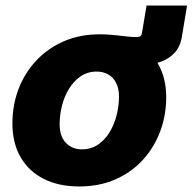

<svg xmlns="http://www.w3.org/2000/svg" viewBox="-20 -656 689 687"><path d="M326.2 -424.8 344.2 -533.2Q365.2 -532.7 381.1 -531.2Q397 -529.8 411.1 -528.1Q425.3 -526.4 439.5 -524.9Q453.6 -523.4 470.7 -523.4Q485.8 -523.4 487.8 -537.1L504.4 -636.2H649.4L630.4 -522.5Q624.5 -487.8 603.8 -466.1Q583 -444.3 553.2 -434.3Q523.4 -424.3 489.7 -424.3Q449.2 -424.3 408.2 -424.6Q367.2 -424.8 326.2 -424.8ZM263.2 11.2Q189.5 11.2 135.7 -16.4Q82 -43.9 53.2 -94.5Q24.4 -145 24.4 -213.9Q24.4 -280.3 46.6 -338.1Q68.8 -396 110.4 -439.9Q151.9 -483.9 209 -508.5Q266.1 -533.2 335.9 -533.2Q410.2 -533.2 463.6 -505.4Q517.1 -477.5 545.9 -427Q574.7 -376.5 574.7 -307.6Q574.7 -243.7 553.2 -186Q531.7 -128.4 491.2 -84Q450.7 -39.6 393.1 -14.2Q335.4 11.2 263.2 11.2ZM272.9 -121.6Q306.2 -121.6 331.3 -138.9Q356.4 -156.2 373 -184.3Q389.6 -212.4 397.7 -245.6Q405.8 -278.8 405.8 -310.1Q405.8 -339.4 395.5 -359.4Q385.3 -379.4 367.2 -389.6Q349.1 -399.9 326.2 -399.9Q293 -399.9 268.1 -382.6Q243.2 -365.2 226.3 -337.4Q209.5 -309.6 201.4 -276.4Q193.4 -243.2 193.4 -211.4Q193.4 -168 215.8 -144.8Q238.3 -121.6 272.9 -121.6Z"/></svg>

Font: Inter 28pt ExtraBold
Style: Italic
Weight: 800
Italic angle: -9.3988°
Designer: Rasmus Andersson
Foundry: rsms
Version: Version 4.001;git-66647c0bb